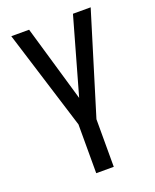

<svg xmlns="http://www.w3.org/2000/svg" viewBox="-137 -608 719 890"><g transform="rotate(-20 222.0 -162.5)"><path d="M226.6 -151.9 333 -528.3H420.4L268.1 -31.7V203.1H181.6V-37.6L28.8 -528.3H116.7Z"/></g></svg>

Font: MAUL Condensed
Style: Condensed Regular
Weight: 400
Designer: MAUL
Version: Version 1.0; 2020; ttfautohint (v1.8.3)